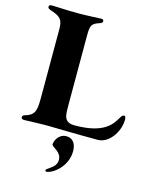

<svg xmlns="http://www.w3.org/2000/svg" viewBox="-144 -825 953 1199"><g transform="rotate(15 332.5 -226.0)"><path d="M299.7 -157.7V-605.1C299.7 -672.6 304.7 -686.4 357.2 -703.1C368.6 -706.7 374.3 -712.4 374.3 -720.2C374.3 -727.3 369.3 -732.2 359.4 -732.2C334.5 -732.2 276.3 -727.3 214.5 -727.3C120 -727.3 82.4 -732.2 36.9 -732.2C25.6 -732.2 20.6 -726.6 20.6 -718.8C20.6 -710.2 27.3 -705.3 47.6 -698.9C108.7 -679.3 122.2 -657.3 122.2 -603V-170.5C121.8 -85.9 122.9 -45.5 55.4 -27C43.3 -23.4 37.6 -18.5 37.6 -9.9C37.6 -1.1 45.1 3.6 56.8 3.6C78.5 3.6 120.4 0.4 184.7 0H217.3C269.9 0 360.1 4.3 532.7 4.3C603.7 4.3 664.8 -81 664.8 -161.9C664.8 -181.8 657.7 -184.7 653.4 -184.7C643.5 -184.7 637.1 -176.1 629.3 -162.6C604.4 -121.8 565 -45.5 370.7 -45.5C296.2 -45.5 300.4 -93.8 299.7 -157.7ZM267 271.7C267 275.6 267.4 279.5 273.1 279.5C311.1 279.5 402.7 215.6 402.7 112.9C402.7 63.9 379.3 33 339.1 33C285.9 33 267.4 85.9 267.4 104.4C267.4 121.4 331.3 134.6 331 188.6C331.3 231.5 290.8 247.9 272 263.1C268.8 265.6 267 268.8 267 271.7Z"/></g></svg>

Font: Margiela Serif
Style: Bold
Weight: 700
Designer: Andreas Faust, Stefan Endress
Version: Version 1.002;FEAKit 1.0